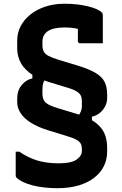

<svg xmlns="http://www.w3.org/2000/svg" viewBox="-20 -739 640 1009"><path d="M318.7 -719.4Q356.8 -719.4 388.8 -715.4Q420.8 -711.4 446.2 -704.8Q471.7 -698.3 489 -690.4Q506.2 -682.5 514.1 -673.8Q517.1 -671.7 518.3 -669.2Q519.4 -666.7 519.9 -663.8Q520.4 -661 520.4 -655.2Q520.4 -619 520.4 -583.4Q520.4 -547.7 520.4 -511.8Q489.9 -511.8 460.4 -511.8Q430.8 -511.8 400.3 -511.8Q395.3 -511.8 392.3 -514.8Q389.3 -517.8 389.3 -522.8Q389.3 -534.6 389.3 -546Q389.3 -557.4 389.3 -569.2Q389.3 -581 389.3 -592.4Q389.3 -603.9 389.3 -615.6L421.1 -578.2Q375.4 -594.7 321.3 -594.7Q292.4 -594.7 270.5 -590.4Q248.7 -586.1 233.8 -576.8Q218.8 -567.5 210.9 -553.3Q203 -539.1 203 -519.5V-501.2Q203 -481.4 209.9 -468.2Q216.7 -454.9 235.3 -445Q253.9 -435 289.5 -424.3L384.8 -395.4Q446.1 -376.9 480.7 -356.7Q515.4 -336.4 529.2 -309.5Q543.1 -282.5 543.1 -243.2V-223.2Q543.1 -200.3 532.3 -179.6Q521.5 -158.9 503.5 -144.8Q485.4 -130.6 463.2 -125.7V-97.6L358.7 -99.1Q378.1 -114.8 389.2 -127.8Q400.3 -140.7 405.3 -153.9Q410.3 -167.2 410.3 -180.1V-206.6Q410.3 -223.7 405 -235.8Q399.6 -247.9 382.7 -258.7Q365.7 -269.4 329.3 -279.8L234.7 -308.8Q168.4 -329.6 133 -358.3Q97.5 -387.1 83.9 -419.4Q70.4 -451.8 70.4 -481.9V-526.2Q70.4 -566.8 88.6 -601.6Q106.9 -636.5 140 -662.9Q173 -689.3 218.8 -704.4Q264.6 -719.4 318.7 -719.4ZM291.3 119.3Q353.8 119.3 382 99.8Q410.3 80.2 410.3 54V44.5Q410.3 28 404.7 16.8Q399.1 5.5 381.9 -4.5Q364.7 -14.6 328.2 -25.1L233.7 -54.1Q180.2 -70.5 143.7 -93.2Q107.2 -115.8 88.8 -143.7Q70.4 -171.5 70.4 -202.6V-220.6Q70.4 -263.7 94.1 -292.2Q117.9 -320.6 150.1 -326.8V-354L255 -351.4Q235.9 -341.8 224.4 -330.4Q212.9 -319 208 -304.6Q203 -290.1 203 -271.1V-247.4Q203 -227.7 209.5 -214.1Q215.9 -200.6 233.8 -190.3Q251.6 -180.1 287.2 -169.4L383.4 -140.5Q445.5 -122 480 -96.3Q514.5 -70.7 528.8 -37.8Q543.1 -4.9 543.1 35.8V57.5Q543.1 99.7 525.4 134.9Q507.8 170 474 195.9Q440.3 221.7 391.9 235.9Q343.5 250 281.9 250Q246.2 250 212.9 246.3Q179.7 242.6 151.2 235.2Q122.7 227.8 100.9 217.3Q79.1 206.8 65.5 193.2Q64.5 191.2 63.5 188.9Q62.5 186.5 62.5 185.2Q62.5 153.6 62.5 121.6Q62.5 89.6 62.5 58H81.3Q126.6 89.3 175.5 104.3Q224.3 119.3 291.3 119.3Z"/></svg>

Font: Recursive Sans Linear Light
Style: Regular
Weight: 300
Version: Version 1.085